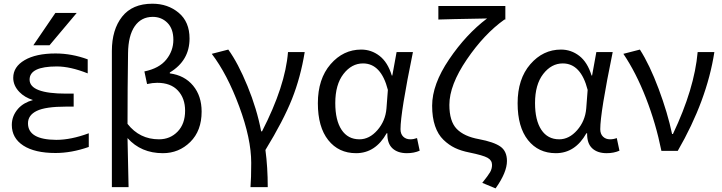

<svg xmlns="http://www.w3.org/2000/svg" viewBox="-20 -829 3966 1055"><path d="M284.2 -757.8H401.4L252 -580.1H163.1ZM133.8 -151.4Q133.8 -61.5 289.1 -60.5Q370.1 -60.5 467.8 -96.7V-21.5Q373 11.7 285.2 11.7Q170.9 11.7 107.9 -29.3Q44.9 -70.3 44.9 -142.6Q44.9 -192.4 80.1 -232.4Q110.4 -265.6 161.1 -279.3Q115.2 -293.9 86.9 -323.2Q52.7 -358.4 52.7 -401.4Q52.7 -461.9 115.2 -498.5Q177.7 -535.2 285.2 -535.2Q374 -535.2 461.9 -502.9V-425.8Q366.2 -463.9 292 -463.9Q142.6 -463.9 142.6 -391.6Q142.6 -314.5 343.8 -314.5H384.8V-243.2H343.8Q230.5 -243.2 182.1 -219.7Q133.8 -196.3 133.8 -151.4Z M594.7 199.2V-548.8Q594.7 -666 650.9 -737.3Q707 -808.6 817.4 -808.6Q902.3 -808.6 961.9 -758.8Q1021.5 -709 1021.5 -617.2Q1021.5 -496.1 913.1 -430.7V-425.8Q994.1 -415 1041 -358.4Q1087.9 -301.8 1087.9 -215.8Q1087.9 -110.4 1025.4 -48.8Q962.9 12.7 875 12.7Q754.9 12.7 680.7 -70.3Q680.7 -64.5 686.5 199.2ZM853.5 -63.5Q915 -63.5 956.1 -106Q997.1 -148.4 997.1 -220.7Q997.1 -289.1 957.5 -331.5Q918 -374 843.8 -374Q818.4 -374 788.1 -367.2L773.4 -436.5Q854.5 -453.1 893.6 -501.5Q932.6 -549.8 932.6 -610.4Q932.6 -670.9 899.9 -703.6Q867.2 -736.3 819.3 -736.3Q755.9 -736.3 720.2 -684.6Q684.6 -632.8 683.6 -536.1Q680.7 -342.8 680.7 -148.4Q747.1 -63.5 853.5 -63.5Z M1451.2 199.2H1356.4Q1360.4 150.4 1360.4 65.4Q1360.4 -66.4 1294.4 -244.1Q1228.5 -421.9 1143.6 -533.2L1234.4 -556.6Q1288.1 -482.4 1339.8 -356.4Q1391.6 -230.5 1415 -107.4H1419.9Q1547.9 -356.4 1562.5 -543H1654.3Q1631.8 -404.3 1584.5 -285.2Q1537.1 -166 1438.5 -4.9Q1451.2 89.8 1451.2 199.2Z M1936.5 12.7Q1840.8 12.7 1783.7 -59.1Q1726.6 -130.9 1726.6 -261.7Q1726.6 -395.5 1796.4 -476.1Q1866.2 -556.6 1964.8 -556.6Q2020.5 -556.6 2065.4 -522Q2110.4 -487.3 2132.8 -414.1H2135.7L2159.2 -543H2249Q2180.7 -210 2180.7 -119.1Q2180.7 -92.8 2195.8 -78.1Q2210.9 -63.5 2234.4 -63.5Q2252.9 -63.5 2271.5 -70.3L2286.1 -1Q2254.9 12.7 2215.8 12.7Q2165 12.7 2136.2 -14.2Q2107.4 -41 2108.4 -96.7H2104.5Q2043 12.7 1936.5 12.7ZM1955.1 -63.5Q2009.8 -63.5 2053.7 -113.8Q2097.7 -164.1 2103.5 -232.4L2111.3 -335Q2074.2 -480.5 1974.6 -480.5Q1912.1 -480.5 1867.2 -422.4Q1822.3 -364.3 1822.3 -262.7Q1822.3 -168 1856.9 -115.7Q1891.6 -63.5 1955.1 -63.5Z M2703.1 206.1 2629.9 175.8Q2662.1 135.7 2672.9 117.2Q2683.6 98.6 2683.6 77.1Q2683.6 51.8 2659.2 38.1Q2634.8 24.4 2558.6 8.8Q2513.7 0 2480 -16.1Q2446.3 -32.2 2416.5 -61Q2386.7 -89.8 2370.6 -136.7Q2354.5 -183.6 2354.5 -248Q2354.5 -365.2 2447.8 -502.9Q2541 -640.6 2656.2 -727.5Q2433.6 -723.6 2388.7 -721.7V-795.9H2756.8V-721.7H2752Q2640.6 -642.6 2544.9 -502Q2449.2 -361.3 2449.2 -252.9Q2449.2 -162.1 2489.7 -120.6Q2530.3 -79.1 2611.3 -64.5Q2694.3 -48.8 2730 -23.4Q2765.6 2 2765.6 55.7Q2765.6 118.2 2703.1 206.1Z M3034.2 12.7Q2938.5 12.7 2881.3 -59.1Q2824.2 -130.9 2824.2 -261.7Q2824.2 -395.5 2894 -476.1Q2963.9 -556.6 3062.5 -556.6Q3118.2 -556.6 3163.1 -522Q3208 -487.3 3230.5 -414.1H3233.4L3256.8 -543H3346.7Q3278.3 -210 3278.3 -119.1Q3278.3 -92.8 3293.5 -78.1Q3308.6 -63.5 3332 -63.5Q3350.6 -63.5 3369.1 -70.3L3383.8 -1Q3352.5 12.7 3313.5 12.7Q3262.7 12.7 3233.9 -14.2Q3205.1 -41 3206.1 -96.7H3202.1Q3140.6 12.7 3034.2 12.7ZM3052.7 -63.5Q3107.4 -63.5 3151.4 -113.8Q3195.3 -164.1 3201.2 -232.4L3209 -335Q3171.9 -480.5 3072.3 -480.5Q3009.8 -480.5 2964.8 -422.4Q2919.9 -364.3 2919.9 -262.7Q2919.9 -168 2954.6 -115.7Q2989.3 -63.5 3052.7 -63.5Z M3704.1 0H3614.3Q3584 -150.4 3529.3 -290.5Q3474.6 -430.7 3405.3 -533.2L3496.1 -556.6Q3549.8 -472.7 3599.1 -340.8Q3648.4 -209 3672.9 -92.8H3677.7Q3795.9 -341.8 3813.5 -543H3905.3Q3864.3 -277.3 3704.1 0Z"/></svg>

Font: Gen Shin Gothic Regular
Style: Regular
Weight: 400
Designer: [Source Han Sans]
Ryoko NISHIZUKA  (kana & ideographs); Paul D. Hunt (Latin, Greek & Cyrillic); Wenlong ZHANG  (bopomofo
Version: Version 1.002.20150607